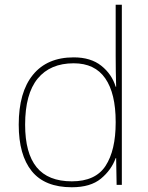

<svg xmlns="http://www.w3.org/2000/svg" viewBox="-20 -780 623 810"><path d="M283 10Q169 10 114 -58Q59 -126 59 -254Q59 -391 119 -464.5Q179 -538 291 -538Q363 -538 407.5 -502.5Q452 -467 468 -414H470Q469 -448 468.5 -480Q468 -512 468 -543V-760H494V0H472L470 -113H468Q450 -63 406 -26.5Q362 10 283 10ZM283 -15Q383 -15 425.5 -80.5Q468 -146 468 -263V-266Q468 -386 424 -449.5Q380 -513 291 -513Q192 -513 139 -448.5Q86 -384 86 -254Q86 -134 134.5 -74.5Q183 -15 283 -15Z"/></svg>

Font: Noto Sans Khmer UI Thin
Style: Regular
Weight: 100
Designer: Danh Hong and the Monotype Design Team
Foundry: Monotype Imaging Inc.
Version: Version 2.002; ttfautohint (v1.8.4.7-5d5b)